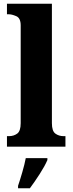

<svg xmlns="http://www.w3.org/2000/svg" viewBox="-20 -780 386 1021"><path d="M17 0H328V-56H318Q293 -56 274.5 -69.5Q256 -83 256 -125V-760H17V-704H28Q43 -704 66.5 -694Q90 -684 90 -645V-125Q90 -83 71.5 -69.5Q53 -56 28 -56H17ZM76 221H139Q163 189 191 145.5Q219 102 232 71V61H117Q111 93 98.5 136Q86 179 76 208Z"/></svg>

Font: Noto Serif SemiCondensed Extra
Style: Regular
Weight: 800
Width: 4
Designer: Monotype Design Team
Foundry: Monotype Imaging Inc.
Version: Version 1.002